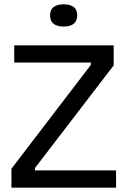

<svg xmlns="http://www.w3.org/2000/svg" viewBox="-20 -870 591 890"><path d="M33 0V-88L401 -569V-580H46V-660H507V-567L142 -91V-80H518V0ZM275 -747Q244 -747 228 -760Q212 -773 212 -799Q212 -824 228 -837Q244 -850 275 -850Q306 -850 322 -837Q338 -824 338 -799Q338 -773 322 -760Q306 -747 275 -747Z"/></svg>

Font: Bricolage Grotesque 24pt
Style: Regular
Weight: 400
Designer: Mathieu Triay
Foundry: Atelier Triay
Version: Version 1.001;gftools[0.9.33.dev8+g029e19f]